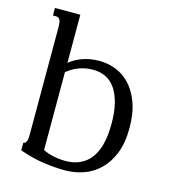

<svg xmlns="http://www.w3.org/2000/svg" viewBox="-108 -805 809 904"><g transform="rotate(15 296.0 -352.5)"><path d="M171.9 -56.6Q180.7 -51.8 192.6 -47.4Q204.6 -43 219 -39.8Q233.4 -36.6 249 -34.7Q264.6 -32.7 280.3 -32.7Q314.5 -32.7 340.1 -42Q365.7 -51.3 384.3 -67.4Q402.8 -83.5 415 -105.2Q427.2 -127 434.3 -152.1Q441.4 -177.2 444.1 -204.6Q446.8 -231.9 446.8 -259.3Q446.8 -316.4 436 -358.2Q425.3 -399.9 406 -427.5Q386.7 -455.1 359.1 -468.3Q331.5 -481.4 297.9 -481.4Q273.4 -481.4 253.4 -476.6Q233.4 -471.7 217.8 -464.6Q202.1 -457.5 190.7 -449.7Q179.2 -441.9 171.9 -436ZM171.9 -481.4Q197.8 -502.9 234.4 -516.1Q271 -529.3 316.9 -529.3Q356.4 -529.3 395.3 -514.6Q434.1 -500 464.8 -467.5Q495.6 -435.1 514.6 -383.8Q533.7 -332.5 533.7 -259.3Q533.7 -187.5 513.2 -136.2Q492.7 -85 458.7 -52.2Q424.8 -19.5 381.1 -4.4Q337.4 10.7 291 10.7Q243.2 10.7 187.7 2.9Q132.3 -4.9 68.4 -27.3V-64Q72.3 -64.5 75.7 -66.4Q79.1 -68.4 81.8 -72.8Q84.5 -77.1 86.2 -85Q87.9 -92.8 87.9 -106V-630.9Q87.9 -646 86.4 -655.3Q85 -664.6 81.5 -669.9Q78.1 -675.3 73.2 -677.2Q68.4 -679.2 62 -679.2H48.3V-715.8H171.9Z"/></g></svg>

Font: Arian AMU Serif
Style: Regular
Weight: 400
Designer: Ruben Hakobyan (Tarumian)
Foundry: Ruben Hakobyan (Tarumian)
Version: Version 1.002